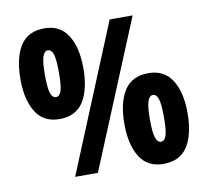

<svg xmlns="http://www.w3.org/2000/svg" viewBox="-79 -883 963 889"><g transform="rotate(-10 402.5 -438.0)"><path d="M182 -369Q107 -369 71 -427Q35 -485 35 -581Q35 -682 71 -738.5Q107 -795 185 -795Q258 -795 294.5 -737.5Q331 -680 331 -583Q331 -482 295 -425.5Q259 -369 182 -369ZM206 -93 490 -783H598L313 -93ZM183 -472Q200 -472 208 -495.5Q216 -519 216 -582Q216 -644 208 -668Q200 -692 183 -692Q167 -692 158.5 -667.5Q150 -643 150 -583Q150 -519 158.5 -495.5Q167 -472 183 -472ZM620 -81Q545 -81 509 -139Q473 -197 473 -293Q473 -394 509 -450.5Q545 -507 623 -507Q697 -507 733.5 -449.5Q770 -392 770 -295Q770 -194 734 -137.5Q698 -81 620 -81ZM626 -184Q643 -184 651 -208Q659 -232 659 -294Q659 -356 651 -380Q643 -404 626 -404Q610 -404 601.5 -379.5Q593 -355 593 -295Q593 -232 601.5 -208Q610 -184 626 -184Z"/></g></svg>

Font: Noto Sans Kannada UI ExtraCondensed ExtraBold
Style: Regular
Weight: 800
Width: 2
Designer: Jelle Bosma - Monotype Design Team
Foundry: Monotype Imaging Inc.
Version: Version 2.005; ttfautohint (v1.8.4.7-5d5b)